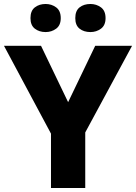

<svg xmlns="http://www.w3.org/2000/svg" viewBox="-20 -944 683 964"><path d="M322 -431 458 -714H643L408 -279V0H236V-273L0 -714H186ZM133 -853Q133 -890 155 -907Q177 -924 209 -924Q239 -924 262 -907Q285 -890 285 -853Q285 -817 262 -800Q239 -783 209 -783Q177 -783 155 -800Q133 -817 133 -853ZM358 -853Q358 -890 379.5 -907Q401 -924 434 -924Q464 -924 487 -907Q510 -890 510 -853Q510 -817 487 -800Q464 -783 434 -783Q401 -783 379.5 -800Q358 -817 358 -853Z"/></svg>

Font: Noto Sans Cherokee ExtraBold
Style: Regular
Weight: 800
Designer: Monotype Design Team
Foundry: Monotype Imaging Inc.
Version: Version 2.001; ttfautohint (v1.8.4.7-5d5b)